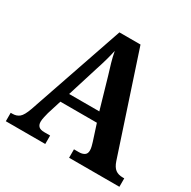

<svg xmlns="http://www.w3.org/2000/svg" viewBox="-159 -869 1021 1025"><g transform="rotate(30 352.0 -357.0)"><path d="M4 0V-52H15Q40 -52 57 -66Q74 -80 90 -125L292 -714H422L621 -111Q632 -78 649.5 -65Q667 -52 694 -52H704V0H394V-52H425Q445 -52 458 -60.5Q471 -69 471 -89Q471 -101 467.5 -114Q464 -127 461 -137L429 -236H204L177 -150Q174 -138 170 -121Q166 -104 166 -91Q166 -72 176.5 -62Q187 -52 211 -52H247V0ZM224 -295H410L356 -482Q345 -517 335.5 -550Q326 -583 320 -616Q313 -584 304 -552Q295 -520 284 -487Z"/></g></svg>

Font: Noto Serif Devanagari SemiCondensed
Style: Bold
Weight: 700
Width: 4
Designer: Universal Thirst, Indian Type Foundry and the Monotype Design Team
Foundry: Monotype Imaging Inc.
Version: Version 2.004; ttfautohint (v1.8.4.7-5d5b)